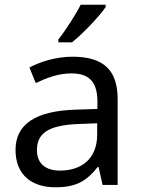

<svg xmlns="http://www.w3.org/2000/svg" viewBox="-20 -786 601 816"><path d="M228 -606H286C334 -644 407 -722 429 -756V-766H323C302 -724 258 -656 228 -618ZM288 -545C218 -545 152 -524 105 -499L132 -433C176 -454 227 -474 283 -474C353 -474 394 -444 394 -355V-323L303 -320C128 -315 46 -256 46 -149C46 -40 118 10 215 10C305 10 348 -17 395 -76H399L416 0H480V-365C480 -490 418 -545 288 -545ZM314 -259 393 -262V-214C393 -110 325 -61 235 -61C177 -61 137 -88 137 -148C137 -216 180 -254 314 -259Z"/></svg>

Font: Noto Sans Sunuwar
Style: Regular
Weight: 400
Designer: Anshuman Pandey
Foundry: Jamra Patel LLC
Version: Version 1.000